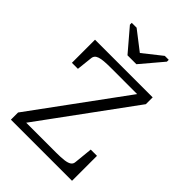

<svg xmlns="http://www.w3.org/2000/svg" viewBox="-268 -1058 1175 1175"><g transform="rotate(45 319.5 -471.0)"><path d="M280 -783H357L478 -926V-942H444L295 -824L350 -826L200 -942H158V-926ZM260 -657Q228 -657 204.5 -655Q181 -653 166 -648Q151 -643 143.5 -634Q136 -625 135 -611L124 -510H72V-710H571V-651L110 -21L98 -53H392Q435 -53 462 -56.5Q489 -60 502.5 -69.5Q516 -79 517 -97L529 -216H583V0H54V-62L505 -678L521 -657Z"/></g></svg>

Font: Roboto Serif Light
Style: Regular
Weight: 300
Designer: Greg Gazdowicz
Foundry: Commercial Type
Version: Version 1.008